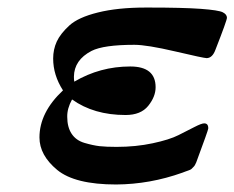

<svg xmlns="http://www.w3.org/2000/svg" viewBox="-20 -475 618 506"><path d="M84 -112.8Q84 -178.7 146 -236.8Q120.1 -276.9 120.1 -320.8Q120.1 -344.7 129.6 -365.5Q139.2 -386.2 162.6 -407.7Q186 -429.2 238 -442.1Q290 -455.1 363.8 -455.1H372.1Q461.9 -455.1 509 -451.7Q556.2 -448.2 567.1 -442.6Q578.1 -437 578.1 -428.2Q578.1 -421.4 547.9 -344.2Q540 -322.3 524.9 -321.8Q517.1 -321.8 442.1 -339.4Q367.2 -356.9 334 -356.9Q252.9 -356.9 221.2 -340.8Q175.3 -316.9 174.8 -272.9Q174.8 -264.2 175.8 -259.8Q243.7 -299.8 323.2 -299.8Q390.1 -299.8 390.1 -245.1Q390.1 -220.2 370.6 -196Q351.1 -171.9 311 -171.9Q227.1 -171.9 169.9 -212.9Q156.7 -189 157.2 -167Q157.2 -140.1 168.7 -122.6Q180.2 -105 202.6 -98.4Q225.1 -91.8 242.4 -89.8Q259.8 -87.9 287.1 -87.9Q337.9 -87.9 382.3 -97.4Q426.8 -106.9 450.4 -118.9Q474.1 -130.9 492.7 -140.4Q511.2 -149.9 518.1 -149.9Q529.3 -149.9 528.8 -136.2Q528.8 -132.3 497.1 -46.9Q495.1 -43 493.7 -40Q492.2 -37.1 489.5 -34.7Q486.8 -32.2 485.4 -30.5Q483.9 -28.8 480.5 -27.3Q477.1 -25.9 475.6 -25.4Q474.1 -24.9 468.5 -22.9Q462.9 -21 460.9 -20Q375 10.7 286.1 11.2Q177.2 11.2 130.6 -27.3Q84 -65.9 84 -112.8Z"/></svg>

Font: CMU Serif Extra
Style: BoldSlanted
Weight: 700
Italic angle: -9.46001°
Version: Version 0.7.0